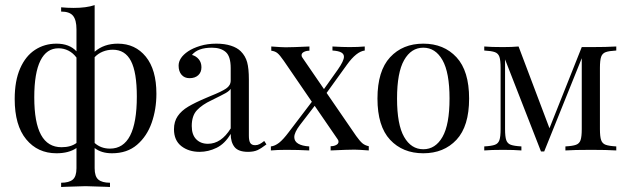

<svg xmlns="http://www.w3.org/2000/svg" viewBox="-20 -601 2505 767"><path d="M604.8 -226.6Q604.8 -164.5 585.9 -110.5Q566.9 -56.5 527.4 -22.6Q487.9 11.3 427.4 11.3Q384.7 11.3 358.1 -9.7V71Q358.1 104 373 116.5Q387.9 129 419.4 129V146L402.4 145.2Q339.5 142.7 321.8 142.7Q304 142.7 241.1 145.2L224.2 146V129Q255.6 129 270.6 116.5Q285.5 104 285.5 71V-9.7Q254.8 11.3 205.6 11.3Q130.6 11.3 84.7 -44.4Q38.7 -100 38.7 -205.6Q38.7 -278.2 60.5 -327.8Q82.3 -377.4 120.2 -402Q158.1 -426.6 205.6 -426.6Q257.3 -426.6 285.5 -396V-483.9Q285.5 -521 271.8 -537.9Q258.1 -554.8 224.2 -554.8V-571.8Q250 -569.4 274.2 -569.4Q325 -569.4 358.1 -580.6V-394.4Q395.2 -426.6 450.8 -426.6Q520.2 -426.6 562.5 -374.6Q604.8 -322.6 604.8 -226.6ZM285.5 -29.8V-371Q271.8 -389.5 253.2 -398.8Q234.7 -408.1 213.7 -408.1Q166.1 -408.1 141.5 -358.9Q116.9 -309.7 116.9 -212.1Q116.9 -111.3 144 -62.1Q171 -12.9 225.8 -12.9Q262.9 -12.9 285.5 -29.8ZM526.6 -215.3Q526.6 -312.1 503.2 -357.3Q479.8 -402.4 430.6 -402.4Q409.7 -402.4 390.7 -394.8Q371.8 -387.1 358.1 -372.6V-29.8Q383.1 -7.3 419.4 -7.3Q526.6 -7.3 526.6 -215.3Z M941.9 -396Q960.5 -377.4 967.3 -352.4Q974.2 -327.4 974.2 -283.1V-58.9Q974.2 -38.7 979.8 -29.8Q985.5 -21 999.2 -21Q1008.9 -21 1017.3 -25.4Q1025.8 -29.8 1035.5 -37.9L1044.4 -24.2Q1023.4 -8.1 1008.5 -1.2Q993.5 5.6 971 5.6Q932.3 5.6 916.9 -13.7Q901.6 -33.1 901.6 -66.1Q878.2 -26.6 845.2 -10.5Q812.1 5.6 777.4 5.6Q733.9 5.6 704.4 -17.3Q675 -40.3 675 -84.7Q675 -115.3 689.9 -137.1Q704.8 -158.9 731.9 -175Q758.9 -191.1 804.8 -210.5L821.8 -217.7Q864.5 -234.7 883.1 -247.2Q901.6 -259.7 901.6 -279V-329Q901.6 -375.8 881.9 -393.1Q862.1 -410.5 826.6 -410.5Q770.2 -410.5 746.8 -381.5Q762.9 -377.4 773.8 -364.5Q784.7 -351.6 784.7 -332.3Q784.7 -312.1 771.8 -300.4Q758.9 -288.7 737.1 -288.7Q716.9 -288.7 705.2 -302.4Q693.5 -316.1 693.5 -338.7Q693.5 -370.2 731.5 -396Q750.8 -408.9 779.8 -417.7Q808.9 -426.6 844.4 -426.6Q877.4 -426.6 902.4 -418.5Q927.4 -410.5 941.9 -396ZM824.2 -200Q787.9 -183.1 766.9 -160.9Q746 -138.7 746 -97.6Q746 -62.9 763.7 -44.8Q781.5 -26.6 810.5 -26.6Q863.7 -26.6 901.6 -87.9V-246Q895.2 -237.1 881.9 -229.4Q868.5 -221.8 824.2 -200Z M1453.2 -16.9V0Q1411.3 -3.2 1396 -3.2Q1368.5 -3.2 1300.8 0V-16.9Q1313.7 -16.9 1323 -21.8Q1332.3 -26.6 1332.3 -34.7Q1332.3 -40.3 1329 -44.4L1237.1 -178.2L1178.2 -101.6Q1155.6 -71.8 1155.6 -53.2Q1155.6 -36.3 1171.4 -27Q1187.1 -17.7 1215.3 -16.1V0Q1173.4 -2.4 1123.4 -2.4Q1087.9 -2.4 1062.1 0V-16.1Q1078.2 -17.7 1094.8 -30.6Q1111.3 -43.5 1133.1 -72.6L1225.8 -194.4L1113.7 -358.1Q1097.6 -381.5 1087.9 -389.1Q1078.2 -396.8 1063.7 -398.4V-415.3Q1105.6 -412.1 1121 -412.1Q1148.4 -412.1 1216.1 -415.3V-398.4Q1203.2 -398.4 1194 -393.5Q1184.7 -388.7 1184.7 -380.6Q1184.7 -375 1187.9 -371L1274.2 -245.2L1329.8 -323.4Q1354 -358.1 1354 -374.2Q1354 -385.5 1343.1 -391.5Q1332.3 -397.6 1308.1 -399.2V-415.3Q1350 -412.9 1375.8 -412.9Q1411.3 -412.9 1437.1 -415.3V-399.2Q1404 -395.2 1366.1 -342.7L1284.7 -229.8L1403.2 -57.3Q1417.7 -37.1 1427.8 -28.6Q1437.9 -20.2 1453.2 -16.9Z M1854 -207.3Q1854 -96.8 1803.6 -42.7Q1753.2 11.3 1671 11.3Q1588.7 11.3 1538.3 -42.7Q1487.9 -96.8 1487.9 -207.3Q1487.9 -317.7 1538.3 -372.2Q1588.7 -426.6 1671 -426.6Q1753.2 -426.6 1803.6 -372.2Q1854 -317.7 1854 -207.3ZM1566.1 -207.3Q1566.1 -103.2 1594.4 -54Q1622.6 -4.8 1671 -4.8Q1719.4 -4.8 1747.6 -54Q1775.8 -103.2 1775.8 -207.3Q1775.8 -311.3 1747.6 -360.9Q1719.4 -410.5 1671 -410.5Q1622.6 -410.5 1594.4 -360.9Q1566.1 -311.3 1566.1 -207.3Z M2376.6 -329.8V-85.5Q2376.6 -54.8 2381.5 -41.1Q2386.3 -27.4 2399.6 -22.6Q2412.9 -17.7 2441.9 -16.1V0Q2404.8 -2.4 2341.9 -2.4Q2272.6 -2.4 2238.7 0V-16.1Q2267.7 -17.7 2281 -22.6Q2294.4 -27.4 2299.2 -41.1Q2304 -54.8 2304 -85.5V-368.5L2154 4H2141.1L1997.6 -363.7V-85.5Q1997.6 -54.8 2002.4 -41.1Q2007.3 -27.4 2020.6 -22.6Q2033.9 -17.7 2062.9 -16.1V0Q2033.9 -2.4 1989.5 -2.4Q1941.1 -2.4 1914.5 0V-16.1Q1943.5 -17.7 1956.9 -22.6Q1970.2 -27.4 1975 -41.1Q1979.8 -54.8 1979.8 -85.5V-329.8Q1979.8 -360.5 1975 -374.2Q1970.2 -387.9 1956.9 -392.7Q1943.5 -397.6 1914.5 -399.2V-415.3Q1941.1 -412.9 1989.5 -412.9Q2025 -412.9 2051.6 -415.3L2175 -88.7L2304 -412.9H2341.9Q2403.2 -412.9 2441.9 -415.3V-399.2Q2412.9 -397.6 2399.6 -392.7Q2386.3 -387.9 2381.5 -374.2Q2376.6 -360.5 2376.6 -329.8Z"/></svg>

Font: Playfair Display
Style: Regular
Weight: 400
Designer: Claus Eggers Sørensen
Foundry: Claus Eggers Sørensen
Version: Version 1.005; ttfautohint (v1.2) -l 10 -r 42 -G 200 -x 21 -